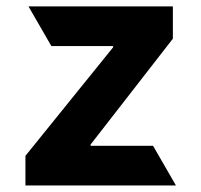

<svg xmlns="http://www.w3.org/2000/svg" viewBox="-20 -565 612 585"><path d="M57.5 0H516L446.4 -120.7H256V-124.6L506.7 -447.1V-545.5H66.8L136.4 -424.7H324.6V-420.8L57.5 -90.2Z"/></svg>

Font: Inter-Hewn
Style: Bold
Weight: 700
Designer: Rasmus Andersson
Foundry: rsms
Version: Version 3.012;git-f93a4a705